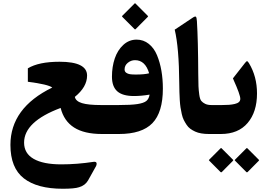

<svg xmlns="http://www.w3.org/2000/svg" viewBox="-20 -834 1665 1195"><path d="M350.6 -449.7Q522 -449.7 522 -363.8Q522 -292.5 445.8 -231Q451.2 -204.1 490.2 -192.1Q529.3 -180.2 608.9 -180.2H628.4Q640.6 -180.2 640.6 -115.7V-69.3Q640.6 0 628.4 0H614.3Q504.4 0 441.2 -40.3Q377.9 -80.6 357.4 -162.1Q129.9 -77.1 129.9 53.7Q129.9 120.6 189.5 154.8Q249 189 361.3 189Q459.5 189 562 173.3Q580.1 170.9 581.3 182.6Q582.5 194.3 573.2 208L528.3 288.6Q509.8 320.3 472.7 331.1Q444.3 340.8 370.6 340.8Q211.4 340.8 128.2 275.9Q44.9 210.9 44.9 67.9Q44.9 -162.1 305.2 -289.1Q280.8 -308.6 153.3 -325.2V-408.7Q221.2 -449.7 350.6 -449.7Z M824.2 -811 899.4 -735.8Q901.9 -733.9 901.9 -732.7Q901.9 -731.4 898.9 -728L824.7 -653.3Q820.8 -648.9 816.9 -653.3L743.2 -727.1Q739.3 -731 739 -732.2Q738.8 -733.4 741.7 -736.3L816.4 -811Q817.9 -812.5 818.8 -813.2Q819.8 -814 820.8 -813.7Q821.8 -813.5 822.3 -813Q822.8 -812.5 824.2 -811ZM621.6 -180.2H717.8Q795.9 -180.2 835.2 -186.3Q874.5 -192.4 890.6 -205.3Q906.7 -218.3 911.1 -245.1Q859.4 -236.3 813.5 -236.3Q743.2 -236.3 710 -265.6Q676.8 -294.9 676.8 -356.9Q676.8 -418.5 694.3 -470.2Q711.9 -522 747.6 -554.7Q783.2 -587.4 830.1 -587.4Q873 -587.4 906 -561Q939 -534.7 957.3 -490.2Q975.6 -445.8 984.6 -393.6Q993.7 -341.3 993.7 -282.7Q993.7 -134.8 928.5 -67.4Q863.3 0 720.2 0H621.6Q596.7 0 596.7 -75.2V-109.4Q596.7 -180.2 621.6 -180.2ZM825.2 -370.1Q879.4 -370.1 908.2 -377.9Q884.3 -459.5 820.3 -459.5Q795.4 -459.5 775.4 -443.1Q755.4 -426.8 755.4 -401.9Q755.4 -388.7 765.4 -381.3Q775.4 -374 789.3 -372.1Q803.2 -370.1 825.2 -370.1Z M1213.9 -374Q1214.4 -321.3 1215.3 -297.6Q1216.3 -273.9 1220.2 -245.1Q1224.1 -216.3 1232.9 -205.8Q1241.7 -195.3 1257.1 -187.7Q1272.5 -180.2 1296.9 -180.2H1306.6Q1318.8 -180.2 1318.8 -115.7V-69.3Q1318.8 0 1306.6 0H1280.3Q1254.4 0 1232.9 -3.7Q1211.4 -7.3 1194.6 -15.1Q1177.7 -22.9 1164.3 -32.7Q1150.9 -42.5 1140.9 -57.9Q1130.9 -73.2 1123.5 -87.9Q1116.2 -102.5 1111.3 -124.3Q1106.4 -146 1103.5 -165Q1100.6 -184.1 1098.9 -211.4Q1097.2 -238.8 1096.7 -261Q1096.2 -283.2 1095.7 -315.4Q1094.2 -537.6 1067.4 -649.4L1178.2 -723.1Q1193.8 -733.9 1199 -730Q1204.1 -726.1 1205.6 -702.1Q1212.9 -584.5 1213.9 -374Z M1520.5 89.8 1590.3 159.7Q1592.8 161.6 1592.8 162.6Q1592.8 163.6 1589.8 167.5L1521 236.8Q1517.1 240.7 1513.2 236.8L1444.8 168Q1440.9 164.1 1440.7 163.1Q1440.4 162.1 1443.4 159.2L1512.7 89.8Q1516.1 86.9 1517.1 87.2Q1518.1 87.4 1520.5 89.8ZM1359.9 89.8 1429.7 159.7Q1431.6 161.6 1431.9 162.6Q1432.1 163.6 1429.2 167.5L1360.4 236.8Q1356.4 240.7 1352.5 236.8L1284.2 168Q1280.3 164.1 1280 163.1Q1279.8 162.1 1282.7 159.2L1352.1 89.8Q1354 87.9 1355.2 87.4Q1356.4 86.9 1357.2 87.4Q1357.9 87.9 1359.9 89.8ZM1579.6 -252.4Q1579.6 -137.2 1521.2 -68.6Q1462.9 0 1354.5 0H1301.8Q1274.9 0 1274.9 -75.2V-109.4Q1274.9 -180.2 1301.8 -180.2H1361.3Q1387.2 -180.2 1405.8 -181.6Q1424.3 -183.1 1441.2 -187Q1458 -190.9 1466.8 -198.7Q1475.6 -206.5 1475.6 -218.8Q1475.6 -244.1 1433.6 -336.9Q1433.1 -338.9 1432.6 -340.1Q1432.1 -341.3 1431.2 -343Q1430.2 -344.7 1429.7 -346.2L1503.9 -440.9Q1513.2 -453.1 1517.6 -453.1Q1522 -453.1 1529.8 -440.4Q1579.6 -357.9 1579.6 -252.4Z"/></svg>

Font: Sahel FD-WOL
Style: Bold-FD-WOL
Weight: 700
Foundry: Saber Rastikerdar (saber.rastikerdar@gmail.com)
Version: Version 2.0.2